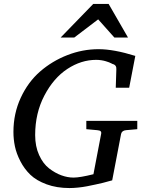

<svg xmlns="http://www.w3.org/2000/svg" viewBox="-20 -936 727 972"><path d="M675 -282 618 -277Q597 -275 593 -258L548 -23Q546 -23 531 -18.5Q516 -14 501.5 -10.5Q487 -7 464 -2Q441 3 420.5 7Q400 11 376 13.5Q352 16 332 16Q267 16 215.5 -3Q164 -22 133.5 -51.5Q103 -81 83 -120Q63 -159 55.5 -195Q48 -231 48 -268Q48 -361 85 -441Q122 -521 183 -574Q244 -627 321 -657Q398 -687 479 -687Q556 -687 665 -653L634 -492H566L569 -584Q571 -607 550 -612L544 -615Q539 -618 532 -620.5Q525 -623 515.5 -626Q506 -629 493 -631Q480 -633 467 -633Q391 -633 321 -587Q251 -541 204.5 -452Q158 -363 158 -252Q158 -195 178 -151Q198 -107 228.5 -83.5Q259 -60 290.5 -48.5Q322 -37 352 -37Q385 -37 453 -54L492 -258Q494 -267 489.5 -271.5Q485 -276 472 -277L417 -282V-324H675ZM628 -746H559L477 -838L356 -746H287L452 -916H530Z"/></svg>

Font: Veleka
Style: Italic
Weight: 400
Italic angle: -12°
Designer: Stefan Peev, Context Ltd, 2016; SIL International, 1997-2014.
Foundry: Stefan Peev, Context Ltd, 2016
Version: Version 1.000